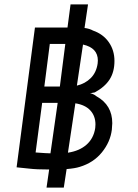

<svg xmlns="http://www.w3.org/2000/svg" viewBox="-20 -767 634 879"><path d="M494 -203Q494 -193 492 -173Q485 -117 446.5 -69.5Q408 -22 345 -3Q323 4 285 7L272 92H193L205 9Q147 9 114 5L56 -1L140 -641H289L303 -747H383L367 -639Q390 -636 406 -627Q452 -611 478 -574Q504 -537 504 -488Q504 -438 482 -403.5Q460 -369 414 -344L392 -340Q397 -340 406 -336Q415 -332 422 -326Q494 -286 494 -203ZM279 -566H208L183 -371H254ZM428 -490Q428 -548 360 -563L332 -375Q370 -384 395.5 -409.5Q421 -435 427 -476Q428 -481 428 -490ZM211 -65 244 -296H173L143 -69L187 -66ZM416 -181Q417 -187 417 -197Q417 -236 393.5 -261.5Q370 -287 325 -294L291 -68Q344 -76 376.5 -105Q409 -134 416 -181Z"/></svg>

Font: Bellota Text
Style: Bold Italic
Weight: 700
Italic angle: -7.5°
Designer: Kemie Guaida
Foundry: Kemie Guaida
Version: Version 4.001